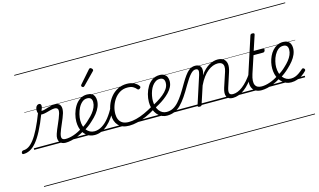

<svg xmlns="http://www.w3.org/2000/svg" viewBox="-320 -1507 4157 2503"><g transform="rotate(-15 1758.0 -255.0)"><path d="M-148 17Q-159 17 -163 9.5Q-167 2 -165 -7Q-163 -16 -155 -23.5Q-147 -31 -134 -31Q-101 -31 -66 -52Q-31 -73 7 -122Q45 -171 87 -254.5Q129 -338 177 -463L214 -438Q163 -305 116.5 -216.5Q70 -128 26 -76.5Q-18 -25 -61 -4Q-104 17 -148 17ZM422 17Q394 17 373.5 7.5Q353 -2 341 -20Q329 -38 327.5 -64.5Q326 -91 338 -126Q345 -149 358 -179.5Q371 -210 385.5 -243Q400 -276 413.5 -309.5Q427 -343 436 -373Q448 -420 435 -436.5Q422 -453 395 -453Q371 -453 340 -445Q309 -437 277.5 -428.5Q246 -420 217 -420Q199 -420 187 -428.5Q175 -437 169 -452.5Q163 -468 163 -489Q163 -508 169 -524.5Q175 -541 187 -551Q199 -561 214 -561Q229 -561 235.5 -552Q242 -543 242 -529Q242 -517 236.5 -499Q231 -481 223 -466Q240 -464 262.5 -470Q285 -476 310.5 -484Q336 -492 362.5 -498Q389 -504 412 -504Q443 -504 464 -490.5Q485 -477 492 -446.5Q499 -416 486 -365Q478 -337 464.5 -304.5Q451 -272 436.5 -238Q422 -204 409 -173Q396 -142 389 -118Q375 -72 386 -51.5Q397 -31 436 -31Q446 -31 450.5 -23.5Q455 -16 453 -7Q451 2 443.5 9.5Q436 17 422 17ZM0 490H568V500H0ZM0 -20H568V0H0ZM0 -505H568V-500H0ZM0 -1010H568V-1000H0Z M420 17Q408 17 404 9.5Q400 2 403 -7Q406 -16 415 -23.5Q424 -31 436 -31Q486 -31 545 -51Q604 -71 664 -110Q671 -115 678 -111.5Q685 -108 689 -100.5Q693 -93 692 -84.5Q691 -76 684 -72Q636 -42 589.5 -22Q543 -2 500 7.5Q457 17 420 17ZM567 490V500ZM567 -20V0ZM567 -505V-500ZM567 -1010V-1000Z M662 -105Q696 -124 728 -148.5Q760 -173 786 -200Q821 -231 847 -264Q873 -297 888.5 -332Q904 -367 904 -402Q904 -435 888 -452.5Q872 -470 838 -470Q828 -470 823.5 -477Q819 -484 820.5 -494Q822 -504 829.5 -511.5Q837 -519 850 -519Q889 -519 913 -505Q937 -491 948 -466.5Q959 -442 959 -410Q959 -367 941.5 -325Q924 -283 892.5 -243Q861 -203 819 -166Q789 -137 754 -111.5Q719 -86 682 -65ZM568 490H1012V500H568ZM568 -20H1012V0H568ZM568 -505H1012V-500H568ZM568 -1010H1012V-1000H568Z M815 18Q780 18 751 7.5Q722 -3 698.5 -24Q675 -45 658.5 -73Q642 -101 633.5 -136Q625 -171 625 -211Q625 -260 639.5 -314Q654 -368 682 -414.5Q710 -461 752.5 -490Q795 -519 850 -519Q860 -519 863.5 -511.5Q867 -504 864.5 -494Q862 -484 855.5 -477Q849 -470 839 -470Q800 -470 770 -444Q740 -418 720 -378.5Q700 -339 689.5 -295Q679 -251 679 -213Q679 -173 689 -139.5Q699 -106 718 -82Q737 -58 763.5 -44Q790 -30 824 -30Q875 -30 925.5 -60.5Q976 -91 1022.5 -149Q1069 -207 1111 -290Q1114 -298 1123 -298Q1132 -298 1138.5 -291.5Q1145 -285 1141 -273Q1108 -202 1070 -147.5Q1032 -93 990.5 -56Q949 -19 905 -0.5Q861 18 815 18ZM1012 490V500ZM1012 -20V0ZM1012 -505V-500ZM1012 -1010V-1000Z M830 -625Q824 -625 815.5 -632Q807 -639 807 -646Q807 -650 808.5 -654Q810 -658 814 -663L958 -827Q963 -834 968 -837Q973 -840 978 -840Q985 -840 993 -835Q1001 -830 1006 -822.5Q1011 -815 1011 -808Q1011 -803 1009.5 -799.5Q1008 -796 1003 -792L848 -634Q838 -625 830 -625Z M1281 17Q1184 17 1135 -36.5Q1086 -90 1086 -178Q1086 -244 1108 -305Q1130 -366 1169.5 -414.5Q1209 -463 1264.5 -491Q1320 -519 1387 -519Q1443 -519 1484 -498.5Q1525 -478 1545 -447Q1551 -438 1549 -431Q1547 -424 1537 -415Q1526 -408 1518 -408Q1510 -408 1503 -416Q1484 -440 1456.5 -455Q1429 -470 1381 -470Q1326 -470 1282 -444.5Q1238 -419 1207 -376.5Q1176 -334 1159 -282.5Q1142 -231 1142 -177Q1142 -136 1156.5 -102.5Q1171 -69 1203 -50Q1235 -31 1288 -31Q1298 -31 1302.5 -23.5Q1307 -16 1306 -6.5Q1305 3 1298.5 10Q1292 17 1281 17ZM1012 490H1547V500H1012ZM1012 -20H1547V0H1012ZM1012 -505H1547V-500H1012ZM1012 -1010H1547V-1000H1012Z M1278 17Q1268 17 1263.5 10Q1259 3 1260 -6.5Q1261 -16 1268 -23.5Q1275 -31 1286 -31Q1333 -31 1388 -44.5Q1443 -58 1504.5 -86Q1566 -114 1632 -153Q1640 -158 1646.5 -154.5Q1653 -151 1657 -143Q1661 -135 1659.5 -126Q1658 -117 1650 -112Q1583 -70 1518 -41Q1453 -12 1392.5 2.5Q1332 17 1278 17ZM1547 490V500ZM1547 -20V0ZM1547 -505V-500ZM1547 -1010V-1000Z M1627 -147Q1666 -168 1710.5 -194.5Q1755 -221 1794 -252.5Q1833 -284 1858 -321.5Q1883 -359 1883 -402Q1883 -435 1867 -452.5Q1851 -470 1817 -470Q1807 -470 1802.5 -477Q1798 -484 1799 -494Q1800 -504 1808 -511.5Q1816 -519 1828 -519Q1867 -519 1891 -504.5Q1915 -490 1926.5 -465.5Q1938 -441 1938 -410Q1938 -368 1919.5 -331.5Q1901 -295 1869.5 -262.5Q1838 -230 1800 -201.5Q1762 -173 1721.5 -150Q1681 -127 1644 -107ZM1547 490H1991V500H1547ZM1547 -20H1991V0H1547ZM1547 -505H1991V-500H1547ZM1547 -1010H1991V-1000H1547Z M1790 18Q1758 18 1729.5 7Q1701 -4 1678.5 -24.5Q1656 -45 1639.5 -73.5Q1623 -102 1614 -137.5Q1605 -173 1605 -214Q1605 -265 1619.5 -318.5Q1634 -372 1661.5 -417.5Q1689 -463 1731 -491Q1773 -519 1829 -519Q1839 -519 1842.5 -511.5Q1846 -504 1844 -494Q1842 -484 1835 -477Q1828 -470 1818 -470Q1787 -470 1761.5 -453.5Q1736 -437 1716.5 -410Q1697 -383 1684.5 -349.5Q1672 -316 1665.5 -281.5Q1659 -247 1659 -216Q1659 -176 1669 -141.5Q1679 -107 1697.5 -82Q1716 -57 1741.5 -43.5Q1767 -30 1798 -30Q1845 -30 1884 -50Q1923 -70 1958.5 -109Q1994 -148 2030 -203.5Q2066 -259 2107 -331Q2141 -389 2168 -425.5Q2195 -462 2218 -481.5Q2241 -501 2262 -508.5Q2283 -516 2306 -516Q2317 -516 2321.5 -509Q2326 -502 2324.5 -492.5Q2323 -483 2316 -475.5Q2309 -468 2298 -468Q2283 -468 2267 -458.5Q2251 -449 2232.5 -429Q2214 -409 2192 -377Q2170 -345 2143 -299Q2098 -220 2057.5 -160.5Q2017 -101 1977 -61Q1937 -21 1891.5 -1.5Q1846 18 1790 18ZM1991 490H2116V500H1991ZM1991 -20H2116V0H1991ZM1991 -505H2116V-500H1991ZM1991 -1010H2116V-1000H1991Z M2678 17Q2649 17 2628.5 7Q2608 -3 2597.5 -23.5Q2587 -44 2588 -73Q2589 -102 2601 -140L2667 -340Q2680 -380 2677.5 -409Q2675 -438 2655.5 -453.5Q2636 -469 2598 -469Q2568 -469 2534.5 -456.5Q2501 -444 2466.5 -417Q2432 -390 2399.5 -346.5Q2367 -303 2338 -242L2260 -4Q2258 6 2251.5 10.5Q2245 15 2229 15Q2218 15 2210 10Q2202 5 2206 -6L2330 -388Q2343 -429 2336.5 -448.5Q2330 -468 2303 -468Q2293 -468 2288 -475.5Q2283 -483 2284 -492.5Q2285 -502 2292 -509Q2299 -516 2310 -516Q2334 -516 2351 -508.5Q2368 -501 2378 -486.5Q2388 -472 2390.5 -452.5Q2393 -433 2389 -408L2377 -369Q2406 -412 2436.5 -440.5Q2467 -469 2497.5 -486.5Q2528 -504 2557 -511.5Q2586 -519 2611 -519Q2661 -519 2691.5 -497Q2722 -475 2729.5 -431.5Q2737 -388 2716 -323L2654 -132Q2637 -80 2645.5 -55.5Q2654 -31 2694 -31Q2703 -31 2707 -23.5Q2711 -16 2709.5 -7Q2708 2 2700 9.5Q2692 17 2678 17ZM2116 490H2825V500H2116ZM2116 -20H2825V0H2116ZM2116 -505H2825V-500H2116ZM2116 -1010H2825V-1000H2116Z M2679 17Q2668 17 2663.5 9.5Q2659 2 2660.5 -7Q2662 -16 2670.5 -23.5Q2679 -31 2694 -31Q2724 -31 2757 -44Q2790 -57 2824 -83Q2858 -109 2894 -149Q2930 -189 2966 -244Q2974 -257 2983 -255Q2992 -253 2996.5 -243.5Q3001 -234 2994 -225Q2954 -161 2914.5 -115Q2875 -69 2835.5 -40Q2796 -11 2757 3Q2718 17 2679 17ZM2825 490V500ZM2825 -20V0ZM2825 -505V-500ZM2825 -1010V-1000Z M3066 17Q3022 17 2991.5 1Q2961 -15 2945 -45Q2929 -75 2929.5 -118.5Q2930 -162 2948 -217L3108 -709Q3112 -721 3118.5 -725.5Q3125 -730 3139 -730Q3156 -730 3162 -724Q3168 -718 3164 -706L3096 -500H3224Q3235 -500 3237.5 -494Q3240 -488 3237 -476Q3233 -463 3226.5 -457.5Q3220 -452 3210 -452H3081L3004 -219Q2988 -169 2986 -133Q2984 -97 2995 -74.5Q3006 -52 3027.5 -41.5Q3049 -31 3080 -31Q3090 -31 3094 -23.5Q3098 -16 3097 -7Q3096 2 3088 9.5Q3080 17 3066 17ZM2825 490H3213V500H2825ZM2825 -20H3213V0H2825ZM2825 -505H3213V-500H2825ZM2825 -1010H3213V-1000H2825Z M3065 17Q3053 17 3049 9.5Q3045 2 3048 -7Q3051 -16 3060 -23.5Q3069 -31 3081 -31Q3131 -31 3190 -51Q3249 -71 3309 -110Q3316 -115 3323 -111.5Q3330 -108 3334 -100.5Q3338 -93 3337 -84.5Q3336 -76 3329 -72Q3281 -42 3234.5 -22Q3188 -2 3145 7.5Q3102 17 3065 17ZM3212 490V500ZM3212 -20V0ZM3212 -505V-500ZM3212 -1010V-1000Z M3312 -109Q3345 -129 3376 -152Q3407 -175 3432 -200Q3466 -231 3492.5 -264Q3519 -297 3534 -332Q3549 -367 3549 -402Q3549 -435 3533 -452.5Q3517 -470 3483 -470Q3444 -470 3414.5 -445Q3385 -420 3365 -382Q3345 -344 3335 -301.5Q3325 -259 3325 -224Q3325 -180 3336 -144.5Q3347 -109 3367.5 -83.5Q3388 -58 3415 -44.5Q3442 -31 3475 -31Q3506 -31 3533.5 -41Q3561 -51 3588 -70Q3615 -89 3642 -113Q3650 -121 3658 -120Q3666 -119 3673 -113Q3680 -106 3682 -97Q3684 -88 3675 -79Q3651 -54 3619 -31.5Q3587 -9 3548.5 4.5Q3510 18 3466 18Q3432 18 3402.5 6.5Q3373 -5 3348.5 -26.5Q3324 -48 3306.5 -78Q3289 -108 3280 -144.5Q3271 -181 3271 -222Q3271 -261 3280 -302Q3289 -343 3307 -382Q3325 -421 3352 -451.5Q3379 -482 3415 -500.5Q3451 -519 3495 -519Q3532 -519 3556.5 -505Q3581 -491 3592.5 -466.5Q3604 -442 3604 -410Q3604 -367 3586.5 -325Q3569 -283 3537.5 -244Q3506 -205 3466 -168Q3437 -140 3403.5 -115Q3370 -90 3334 -69ZM3213 490H3657V500H3213ZM3213 -20H3657V0H3213ZM3213 -505H3657V-500H3213ZM3213 -1010H3657V-1000H3213Z"/></g></svg>

Font: Playwrite BE VLG Guides
Style: Regular
Weight: 400
Designer: Veronika Burian, José Scaglione
Foundry: TypeTogether
Version: Version 1.003